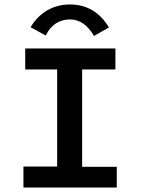

<svg xmlns="http://www.w3.org/2000/svg" viewBox="-20 -840 640 860"><path d="M85 0V-94H236V-529H93V-623H497V-529H348V-93H503V0ZM185 -681 117 -718Q146 -767 191.5 -793.5Q237 -820 293 -820Q406 -820 468 -717L401 -679Q358 -753 293 -753Q259 -753 231 -735.5Q203 -718 185 -681Z"/></svg>

Font: Inconsolata Expanded Bold
Style: Regular
Weight: 700
Width: 7
Monospace: yes
Designer: Raph Levien, Cyreal, Brenton Simpson
Foundry: Raph Levien, Cyreal, Google
Version: Version 3.001; ttfautohint (v1.8.2.53-6de2)